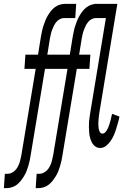

<svg xmlns="http://www.w3.org/2000/svg" viewBox="-62 -755 682 990"><path d="M-42 215 -37 141H-23Q-8 141 6 131.5Q20 122 28.5 107Q37 92 41 77Q45 62 48 46L122 -400H64L69 -473H134L149 -566Q152 -580 154.5 -593.5Q157 -607 161.5 -620.5Q166 -634 171 -647Q176 -660 183.5 -673Q191 -686 200 -697.5Q209 -709 221 -718Q233 -727 246.5 -731Q260 -735 273 -735H331L326 -662H268Q257 -662 246 -656Q235 -650 227.5 -640.5Q220 -631 215 -620.5Q210 -610 206 -599Q202 -588 199.5 -576.5Q197 -565 195 -554L182 -473H284L279 -400H170L96 46Q94 60 91 73.5Q88 87 84 100.5Q80 114 75 127Q70 140 62 153Q54 166 45 177.5Q36 189 24 198Q12 207 -1.5 211Q-15 215 -28 215ZM122 215 127 141H141Q156 141 170 131.5Q184 122 192.5 107Q201 92 205 77Q209 62 212 46L286 -400H228L233 -473H298L313 -566Q316 -580 318.5 -593.5Q321 -607 325.5 -620.5Q330 -634 335 -647Q340 -660 347.5 -673Q355 -686 364 -697.5Q373 -709 385 -718Q397 -727 410.5 -731Q424 -735 437 -735H495L490 -662H432Q421 -662 410 -656Q399 -650 391.5 -640.5Q384 -631 379 -620.5Q374 -610 370 -599Q366 -588 363.5 -576.5Q361 -565 359 -554L346 -473H404L399 -400H334L260 46Q258 60 255 73.5Q252 87 248 100.5Q244 114 239 127Q234 140 226 153Q218 166 209 177.5Q200 189 188 198Q176 207 162.5 211Q149 215 136 215ZM455 8Q441 8 430 0.5Q419 -7 412.5 -19Q406 -31 402.5 -44Q399 -57 398 -70.5Q397 -84 396.5 -98Q396 -112 397 -126.5Q398 -141 400.5 -155.5Q403 -170 405 -184L484 -662H419L424 -735H543L450 -172Q449 -162 447.5 -152Q446 -142 445.5 -132Q445 -122 445 -112.5Q445 -103 446.5 -93.5Q448 -84 452.5 -75Q457 -66 467 -66Q474 -66 479.5 -71.5Q485 -77 489 -83.5Q493 -90 496 -97Q499 -104 501 -111Q503 -118 505.5 -125.5Q508 -133 509.5 -140Q511 -147 512.5 -154Q514 -161 516 -168L554 -154Q551 -138 546.5 -122.5Q542 -107 537 -90.5Q532 -74 525.5 -59Q519 -44 509 -29Q499 -14 485 -3Q471 8 455 8Z"/></svg>

Font: Iosevka Extended
Style: Italic
Weight: 400
Width: 7
Italic angle: -9°
Monospace: yes
Designer: Belleve Invis
Foundry: Belleve Invis
Version: Version 32.5.0; ttfautohint (v1.8.4)